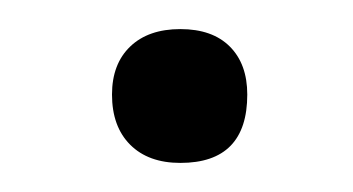

<svg xmlns="http://www.w3.org/2000/svg" viewBox="-20 -274 243 132"><path d="M104 -162Q82 -162 69.5 -174.5Q57 -187 57 -209Q57 -230 69.5 -242Q82 -254 104 -254Q126 -254 138 -242Q150 -230 150 -209Q150 -162 104 -162Z"/></svg>

Font: Cormorant Garamond Light Medium
Style: Italic
Weight: 500
Italic angle: -10°
Version: Version 4.001